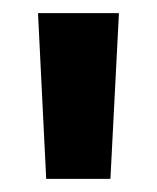

<svg xmlns="http://www.w3.org/2000/svg" viewBox="-20 -681 240 293"><path d="M148.5 -408H50.5L38 -661H161.5Z"/></svg>

Font: Anek Gurmukhi Medium SemiBold
Style: Regular
Weight: 600
Version: Version 1.003